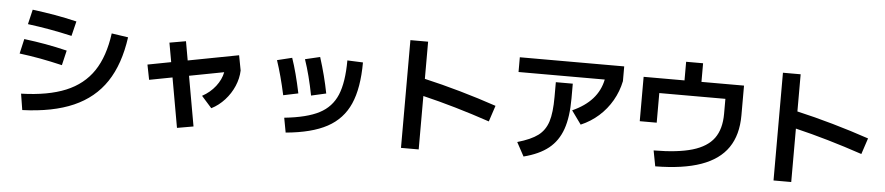

<svg xmlns="http://www.w3.org/2000/svg" viewBox="-45 -1085 6653 1444"><g transform="rotate(5 3281.0 -363.0)"><path d="M763.7 -615.2 888.7 -596.7Q860.4 -391.6 772 -259Q683.6 -126.5 528.8 -58.6Q374 9.3 143.6 17.6L124 -104.5Q327.6 -110.4 460.2 -165.3Q592.8 -220.2 666.5 -330.1Q740.2 -439.9 763.7 -615.2ZM86.9 -404.3 112.3 -515.6Q198.7 -504.9 275.4 -491.2Q352.1 -477.5 437.5 -457L411.1 -344.7Q321.8 -365.7 245.4 -379.9Q168.9 -394 86.9 -404.3ZM129.9 -629.9 156.2 -741.2Q247.1 -729.5 325.9 -715.8Q404.8 -702.1 491.2 -681.6L463.9 -570.3Q374 -590.8 295.2 -604.7Q216.3 -618.7 129.9 -629.9Z M1051.8 -405.3 1228 -439 1202.1 -584 1325.2 -605.5 1350.6 -462.4 1732.4 -535.2 1753.9 -421.9Q1752 -361.8 1726.8 -303.2Q1701.7 -244.6 1658 -196.5Q1614.3 -148.4 1558.6 -120.1L1481.4 -207Q1541.5 -239.7 1581.3 -291Q1621.1 -342.3 1631.8 -398.4L1370.6 -348.6L1437.5 28.3L1314.5 49.8L1248 -325.2L1074.2 -292Z M2546.9 -567.4 2665 -562.5Q2664.6 -368.2 2611.8 -248.8Q2559.1 -129.4 2443.4 -66.7Q2327.6 -3.9 2131.8 13.7L2111.3 -96.7Q2280.8 -114.3 2373.8 -162.6Q2466.8 -210.9 2506.6 -306.2Q2546.4 -401.4 2546.9 -567.4ZM2019.5 -523.4 2131.8 -550.8Q2168.5 -444.8 2201.2 -288.1L2088.9 -264.6Q2057.1 -411.6 2019.5 -523.4ZM2228.5 -548.8 2340.8 -575.2Q2384.8 -437 2410.2 -305.7L2297.9 -280.3Q2268.6 -431.6 2228.5 -548.8Z M3139.6 -350.6V52.7H3005.9V-760.7H3139.6V-480Q3270.5 -450.2 3411.9 -409.9Q3553.2 -369.6 3686.5 -324.2L3646.5 -203.1Q3380.9 -293 3139.6 -350.6Z M4123 -429.7V-541H4251V-429.7Q4251 -289.1 4218.8 -197Q4186.5 -105 4116.5 -48.8Q4046.4 7.3 3929.7 37.1L3873 -67.4Q3975.1 -96.7 4027.6 -136.2Q4080.1 -175.8 4101.6 -243.2Q4123 -310.5 4123 -429.7ZM3836.9 -704.1H4625V-592.8Q4608.9 -514.2 4569.3 -445.3Q4529.8 -376.5 4470.5 -323.7Q4411.1 -271 4336.9 -239.3L4263.7 -340.8Q4359.4 -383.8 4415 -446.3Q4470.7 -508.8 4487.8 -592.8H3836.9Z M5404.3 -414.1V-527.3H4905.3V-303.7H4777.3V-638.7H5085.9V-779.3H5213.9V-638.7H5535.2V-414.1Q5535.2 -266.1 5469.2 -169.9Q5403.3 -73.7 5268.1 -25.6Q5132.8 22.5 4922.9 24.4L4900.4 -93.8Q5083 -94.7 5193.1 -127.4Q5303.2 -160.2 5353.8 -229.7Q5404.3 -299.3 5404.3 -414.1Z M5952.1 -350.6V52.7H5818.4V-760.7H5952.1V-480Q6083 -450.2 6224.4 -409.9Q6365.7 -369.6 6499 -324.2L6459 -203.1Q6193.4 -293 5952.1 -350.6Z"/></g></svg>

Font: Pretendard JP
Style: Bold
Weight: 700
Designer: Base glyphs from Inter by Rasmus Andersson; Hangeul glyphs from Noto Sans CJK(Source Han Sans) by Jang Soo-young and Kan
Foundry: Kil Hyung-jin
Version: Version 1.309